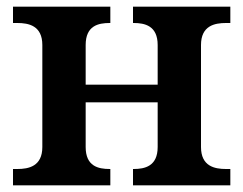

<svg xmlns="http://www.w3.org/2000/svg" viewBox="-20 -556 730 576"><path d="M19 0H311V-49H309C275 -49 237 -57 237 -115V-249H453V-115C453 -57 414 -49 381 -49H379V0H671V-49H658C624 -49 583 -57 583 -115V-421C583 -479 624 -487 658 -487H671V-536H379V-487H381C414 -487 453 -479 453 -421V-302H237V-421C237 -479 275 -487 309 -487H311V-536H19V-487H32C66 -487 107 -479 107 -421V-115C107 -57 66 -49 32 -49H19Z"/></svg>

Font: Noto Serif Semi
Style: Regular
Weight: 600
Designer: Monotype Design Team
Foundry: Monotype Imaging Inc.
Version: Version 1.002